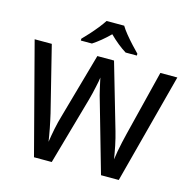

<svg xmlns="http://www.w3.org/2000/svg" viewBox="-130 -1071 1201 1201"><g transform="rotate(15 470.5 -470.5)"><path d="M932 -714 744 0H629L503 -441Q497 -459 491.5 -481Q486 -503 481 -524.5Q476 -546 472.5 -563Q469 -580 467 -589Q466 -580 463 -563Q460 -546 455 -524.5Q450 -503 445 -480.5Q440 -458 434 -438L310 0H195L8 -714H119L224 -292Q229 -270 234 -247Q239 -224 243.5 -201Q248 -178 251.5 -156.5Q255 -135 258 -117Q261 -136 264.5 -158Q268 -180 273 -203.5Q278 -227 283.5 -250Q289 -273 295 -292L414 -714H522L645 -290Q651 -270 656.5 -247Q662 -224 667 -200.5Q672 -177 675.5 -155.5Q679 -134 682 -117Q685 -142 690.5 -171.5Q696 -201 703 -232.5Q710 -264 717 -292L822 -714ZM527 -941Q540 -919 562.5 -891.5Q585 -864 609.5 -837.5Q634 -811 652 -793V-781H579Q553 -797 524.5 -820Q496 -843 469 -870Q442 -843 414.5 -820.5Q387 -798 361 -781H289V-793Q308 -812 331.5 -838Q355 -864 377 -891.5Q399 -919 413 -941Z"/></g></svg>

Font: Noto Sans Devanagari Medium
Style: Regular
Weight: 500
Version: Version 2.003